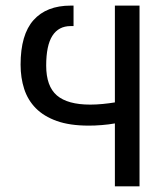

<svg xmlns="http://www.w3.org/2000/svg" viewBox="-20 -658 590 678"><path d="M239.7 -565.9H229.5Q187 -565.9 165 -531.7Q143.1 -497.6 143.1 -426.3Q143.1 -353.5 180.9 -321Q218.8 -288.6 298.8 -288.6Q319.3 -288.6 342.3 -290.8Q365.2 -293 385.7 -296.4V-638.2H472.7V0H385.7V-222.2Q375.5 -220.2 363.5 -218.8Q351.6 -217.3 339.1 -216.3Q326.7 -215.3 314.7 -214.8Q302.7 -214.4 293 -214.4Q226.6 -214.4 180.7 -230.7Q134.8 -247.1 106.4 -275.9Q78.1 -304.7 65.4 -344Q52.7 -383.3 52.7 -429.7Q52.7 -536.1 98.6 -587.2Q144.5 -638.2 229.5 -638.2H239.7Z"/></svg>

Font: Code New Roman
Style: Regular
Weight: 400
Monospace: yes
Designer: Sam Radian
Foundry: Code New Roman
Version: Version 2.00 November 29, 2014